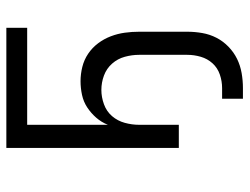

<svg xmlns="http://www.w3.org/2000/svg" viewBox="-108 -462 767 590"><g transform="rotate(-90 275.0 -166.5)"><path d="M300 197H267V133H300Q321 133 341.5 126Q362 119 376 103.5Q390 88 396 67.5Q402 47 402 26V-122Q402 -144 396 -166Q390 -188 375 -205Q360 -222 338.5 -230Q317 -238 294 -238Q272 -238 250 -230Q228 -222 213.5 -205Q199 -188 193 -166Q187 -144 187 -122V0H116V-530H485V-466H187V-218Q195 -238 209 -254Q223 -270 240.5 -281.5Q258 -293 279 -297.5Q300 -302 321 -302Q343 -302 365 -296.5Q387 -291 405.5 -278.5Q424 -266 437.5 -248Q451 -230 459 -209Q467 -188 470 -166Q473 -144 473 -122V26Q473 49 469 72Q465 95 454.5 115.5Q444 136 427 152.5Q410 169 389.5 179Q369 189 346 193Q323 197 300 197Z"/></g></svg>

Font: Lode
Style: Regular
Weight: 400
Monospace: yes
Designer: Belleve Invis
Foundry: Belleve Invis
Version: Version 29.2.0; ttfautohint (v1.8.3)